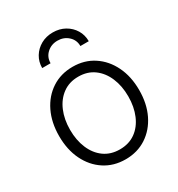

<svg xmlns="http://www.w3.org/2000/svg" viewBox="-178 -859 918 988"><g transform="rotate(-30 281.0 -365.5)"><path d="M281.2 11.2Q210.9 11.2 157.2 -23.9Q103.5 -59.1 73.5 -120.8Q43.5 -182.6 43.5 -263.2Q43.5 -343.8 73.5 -405.8Q103.5 -467.8 157.2 -502.9Q210.9 -538.1 281.2 -538.1Q351.6 -538.1 405 -502.9Q458.5 -467.8 488.8 -405.8Q519 -343.8 519 -263.2Q519 -182.6 489 -120.8Q459 -59.1 405.3 -23.9Q351.6 11.2 281.2 11.2ZM281.2 -47.9Q335.4 -47.9 374 -75.7Q412.6 -103.5 433.3 -152.3Q454.1 -201.2 454.1 -263.2Q454.1 -325.2 433.3 -374Q412.6 -422.9 374 -451.2Q335.4 -479.5 281.2 -479.5Q227.5 -479.5 188.7 -451.2Q149.9 -422.9 129.2 -374Q108.4 -325.2 108.4 -263.2Q108.4 -201.2 129.2 -152.3Q149.9 -103.5 188.5 -75.7Q227.1 -47.9 281.2 -47.9ZM281.2 -742.2Q321.3 -742.2 352.5 -724.6Q383.8 -707 401.9 -677.2Q419.9 -647.5 419.9 -610.4H370.1Q370.1 -646.5 344.2 -669.9Q318.4 -693.4 281.2 -693.4Q244.1 -693.4 218.5 -669.9Q192.9 -646.5 192.9 -610.4H143.1Q143.1 -647.5 161.1 -677.2Q179.2 -707 210.4 -724.6Q241.7 -742.2 281.2 -742.2Z"/></g></svg>

Font: Inter 24pt Light
Style: Regular
Weight: 300
Designer: Rasmus Andersson
Foundry: rsms
Version: Version 4.001;git-66647c0bb